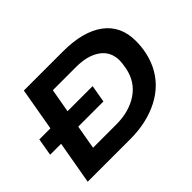

<svg xmlns="http://www.w3.org/2000/svg" viewBox="-134 -945 1203 1203"><g transform="rotate(-45 467.0 -343.5)"><path d="M50.8 0 101.1 -286.1H3.9L23.9 -401.9H122.1L171.9 -687H518.1Q694.8 -687 791.5 -615.7Q888.2 -544.4 888.2 -411.1Q888.2 -305.7 846.2 -219.2Q793.9 -113.3 683.6 -56.6Q573.2 0 426.8 0ZM225.1 -127H431.2Q544.9 -127 623.8 -179.9Q702.6 -232.9 722.2 -332Q730 -374.5 730 -395Q730 -474.6 669.7 -517.3Q609.4 -560.1 507.8 -560.1H301.8L273.9 -401.9H496.1L476.1 -286.1H252.9Z"/></g></svg>

Font: Archivo Expanded SemiBold
Style: Italic
Weight: 600
Width: 7
Italic angle: -10°
Designer: Hector Gatti
Foundry: Omnibus-Type
Version: Version 2.001